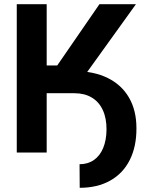

<svg xmlns="http://www.w3.org/2000/svg" viewBox="-20 -727 708 915"><path d="M238.8 -388.1H335.2Q426.8 -388.1 493.2 -355.4Q559.6 -322.8 594.9 -261.6Q630.2 -200.5 630.2 -116.2Q630.7 -28.6 598.4 35.5Q566.1 99.6 505 133.8Q443.9 168 359.9 168L359.1 55.6Q398.5 55.6 427.3 35.6Q456.2 15.7 471.6 -21.4Q487 -58.5 487.6 -108.6Q488.1 -162.8 470 -202.2Q451.9 -241.5 417.4 -262.1Q382.9 -282.7 335.2 -282.7H238.8ZM59.9 -707H202.5V-415H252.7L453.9 -707H627.8L322.7 -282.7H202.5V0H59.9Z"/></svg>

Font: Pretendard JP Variable
Style: Regular
Weight: 400
Designer: Base glyphs from Inter by Rasmus Andersson; Hangul glyphs from Noto Sans CJK(Source Han Sans) by Jang Soo-young and Kang
Foundry: Kil Hyung-jin
Version: Version 1.307;Glyphs 3.2 (3192)